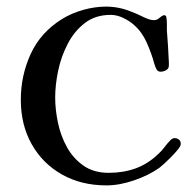

<svg xmlns="http://www.w3.org/2000/svg" viewBox="-20 -561 580 581"><path d="M527 -126Q527 -124 526.5 -122Q526 -120 525 -118Q516 -104 496 -84Q476 -64 462 -53Q431 -31 386.5 -15.5Q342 0 302 0Q226 0 167.5 -33Q109 -66 76 -124.5Q43 -183 43 -259Q43 -333 73 -398Q103 -463 167 -503Q196 -521 231.5 -531Q267 -541 301 -541Q321 -541 340.5 -537Q360 -533 379 -525Q393 -520 413 -510Q433 -500 446 -500Q455 -500 463.5 -507.5Q472 -515 477 -515Q481 -515 483 -511Q485 -501 485 -490Q485 -479 485 -469Q487 -444 488.5 -420Q490 -396 491 -372Q491 -370 491 -367.5Q491 -365 491 -363Q491 -353 482.5 -348.5Q474 -344 466 -344Q457 -344 453 -352.5Q449 -361 447 -368Q439 -398 424.5 -431Q410 -464 386 -485Q373 -497 353.5 -506.5Q334 -516 315 -516Q269 -516 237 -491.5Q205 -467 185 -428.5Q165 -390 156 -347Q147 -304 147 -266Q147 -229 155.5 -189Q164 -149 183 -115Q202 -81 233 -59.5Q264 -38 309 -38Q353 -38 390.5 -51.5Q428 -65 460 -96Q470 -105 478 -116Q486 -127 496 -137Q502 -143 508 -143Q516 -143 521.5 -138.5Q527 -134 527 -126Z"/></svg>

Font: Kaisei Tokumin Medium
Style: Regular
Weight: 500
Designer: Font-Kai,
Foundry: KAZUO KANAI
Version: Version 5.003